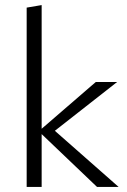

<svg xmlns="http://www.w3.org/2000/svg" viewBox="-20 -736 500 756"><path d="M362 0 144 -208V0H85V-706L144 -716V-229L357 -413H441L196 -221L447 0Z"/></svg>

Font: Isabella Sans
Style: Regular
Weight: 400
Designer: Original fonts by Christian Thalmann (Catharsis Fonts), Modifications by Cristiano Sobral
Version: Version 0.002;July 12, 2020;FontCreator 13.0.0.2655 64-bit; 